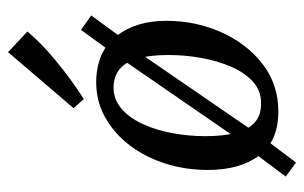

<svg xmlns="http://www.w3.org/2000/svg" viewBox="-156 -526 739 466"><g transform="rotate(-90 213.0 -293.5)"><path d="M51 56 17 31 76 -48 90 -59 307 -374 317 -389 373 -466 408 -441 353 -366 339 -356 122 -40 112 -25ZM193 -29Q224 -28 246.5 -48Q269 -68 283.5 -101.5Q298 -135 305 -174.5Q312 -214 312 -253Q312 -297 304 -326.5Q296 -356 279 -371Q262 -386 234 -387Q204 -387 181.5 -367.5Q159 -348 144 -315Q129 -282 122 -242.5Q115 -203 115 -165Q115 -120 123 -90Q131 -60 148 -44.5Q165 -29 193 -29ZM175 13Q102 13 67.5 -34Q33 -81 33 -158Q33 -212 48.5 -261Q64 -310 93 -348Q122 -386 162 -408Q202 -430 250 -429Q322 -427 358.5 -379.5Q395 -332 395 -259Q395 -188 367.5 -126Q340 -64 290.5 -25.5Q241 13 175 13ZM183 -484 319 -643 369 -596Q343 -564 297.5 -526.5Q252 -489 205 -459Z"/></g></svg>

Font: Yrsa
Style: Italic
Weight: 400
Italic angle: -7.10001°
Designer: Anna Giedrys (Yrsa+Rasa design), David Brezina (Yrsa art-direction, Rasa art-direction, design)
Foundry: Rosetta Type Foundry
Version: Version 2.004